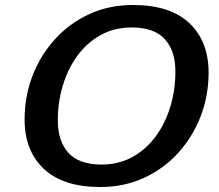

<svg xmlns="http://www.w3.org/2000/svg" viewBox="-20 -738 876 769"><path d="M815.5 -447.5Q815.5 -355 783.8 -272.5Q752 -190 694 -126Q636 -62 556.5 -25.5Q477 11 382 11Q232 11 155.2 -62Q78.5 -135 78.5 -259.5Q78.5 -352 110.2 -434.5Q142 -517 200.2 -581Q258.5 -645 337.8 -681.5Q417 -718 512.5 -718Q662 -718 738.8 -645Q815.5 -572 815.5 -447.5ZM211.5 -255.5Q211.5 -173 254 -126Q296.5 -79 386 -79Q456 -79 511 -109.5Q566 -140 604.2 -192.5Q642.5 -245 662.5 -311.8Q682.5 -378.5 682.5 -451.5Q682.5 -534 640.2 -581Q598 -628 508 -628Q438 -628 383 -597.5Q328 -567 289.8 -514.5Q251.5 -462 231.5 -395.2Q211.5 -328.5 211.5 -255.5Z"/></svg>

Font: Newsreader 6pt Medium
Style: Italic
Weight: 500
Italic angle: -17°
Designer: Hugues Gentile
Foundry: Production Type
Version: Version 1.003; ttfautohint (v1.8.3)